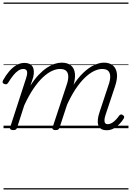

<svg xmlns="http://www.w3.org/2000/svg" viewBox="-28 -1015 1037 1520"><path d="M76 15Q64 15 56.5 10Q49 5 52 -6L178 -394Q191 -433 185.5 -451Q180 -469 157 -469Q137 -469 117.5 -456.5Q98 -444 78 -419.5Q58 -395 36 -359Q30 -351 24 -348.5Q18 -346 7 -350Q-5 -354 -7 -362Q-9 -370 -4 -379Q18 -419 44.5 -450Q71 -481 101.5 -499Q132 -517 166 -517Q189 -517 205 -509.5Q221 -502 230 -487Q239 -472 240 -451Q241 -430 235 -404L213 -337Q245 -388 278 -422.5Q311 -457 343 -478.5Q375 -500 404.5 -509.5Q434 -519 460 -519Q506 -519 533 -497.5Q560 -476 565 -433.5Q570 -391 550 -329L443 -4Q439 6 433 10.5Q427 15 412 15Q400 15 392 10Q384 5 388 -6L499 -341Q513 -381 512.5 -409.5Q512 -438 496.5 -453.5Q481 -469 446 -469Q417 -469 382.5 -453Q348 -437 311.5 -403Q275 -369 237.5 -314Q200 -259 164 -181L107 -4Q104 6 97.5 10.5Q91 15 76 15ZM817 16Q790 16 773.5 6Q757 -4 750.5 -23Q744 -42 746.5 -68.5Q749 -95 760 -127L831 -341Q845 -381 844.5 -409.5Q844 -438 829 -453.5Q814 -469 780 -469Q751 -469 716.5 -452.5Q682 -436 644.5 -400.5Q607 -365 569.5 -308.5Q532 -252 496 -171H472Q504 -263 544.5 -328.5Q585 -394 629 -436.5Q673 -479 716 -499Q759 -519 795 -519Q839 -519 865.5 -497Q892 -475 897.5 -433Q903 -391 882 -329L809 -110Q800 -84 799 -66.5Q798 -49 804.5 -40.5Q811 -32 825 -32Q842 -32 858.5 -42Q875 -52 890 -68Q905 -84 915 -99Q921 -106 927.5 -108.5Q934 -111 943 -105Q954 -98 955 -91Q956 -84 951 -76Q940 -57 920 -35.5Q900 -14 874 1Q848 16 817 16ZM0 475H989V485H0ZM0 -20H989V0H0ZM0 -505H989V-500H0ZM0 -995H989V-985H0Z"/></svg>

Font: Playwrite CZ Guides
Style: Regular
Weight: 400
Designer: Veronika Burian, José Scaglione
Foundry: TypeTogether
Version: Version 1.003